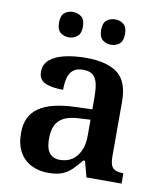

<svg xmlns="http://www.w3.org/2000/svg" viewBox="-85 -816 754 894"><g transform="rotate(10 292.5 -369.0)"><path d="M203 10Q159 10 123.5 -7.5Q88 -25 67.5 -61Q47 -97 47 -152Q47 -232 103 -271Q159 -310 272 -314L355 -317V-374Q355 -408 350 -434.5Q345 -461 329.5 -476Q314 -491 281 -491Q251 -491 234 -477Q217 -463 211 -438.5Q205 -414 205 -383Q147 -383 118 -397.5Q89 -412 89 -448Q89 -484 115.5 -506Q142 -528 187 -538Q232 -548 285 -548Q385 -548 435 -509.5Q485 -471 485 -377V-120Q485 -93 490.5 -77.5Q496 -62 510 -55.5Q524 -49 546 -49H549V0H383L363 -75H355Q333 -48 313.5 -29Q294 -10 268.5 0Q243 10 203 10ZM246 -59Q280 -59 304 -75Q328 -91 341.5 -121Q355 -151 355 -191V-268L303 -265Q256 -263 229.5 -249Q203 -235 191.5 -210Q180 -185 180 -148Q180 -118 187 -98.5Q194 -79 209 -69Q224 -59 246 -59ZM388 -628Q365 -628 348 -641.5Q331 -655 331 -688Q331 -722 348 -735Q365 -748 388 -748Q410 -748 427 -735Q444 -722 444 -688Q444 -655 427 -641.5Q410 -628 388 -628ZM188 -628Q165 -628 148.5 -641.5Q132 -655 132 -688Q132 -722 148.5 -735Q165 -748 188 -748Q210 -748 227.5 -735Q245 -722 245 -688Q245 -655 227.5 -641.5Q210 -628 188 -628Z"/></g></svg>

Font: Noto Serif Armenian SemiBold
Style: Regular
Weight: 600
Version: Version 2.007